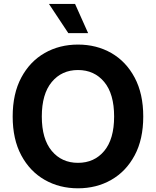

<svg xmlns="http://www.w3.org/2000/svg" viewBox="-20 -969 811 998"><path d="M385.3 9.8Q289.1 9.8 212.2 -34.2Q135.3 -78.1 90.6 -161.6Q45.9 -245.1 45.9 -363.3Q45.9 -481.9 90.6 -565.7Q135.3 -649.4 212.2 -693.4Q289.1 -737.3 385.3 -737.3Q481.9 -737.3 558.6 -693.4Q635.3 -649.4 679.9 -565.7Q724.6 -481.9 724.6 -363.3Q724.6 -244.6 679.9 -161.4Q635.3 -78.1 558.6 -34.2Q481.9 9.8 385.3 9.8ZM385.3 -122.6Q470.2 -122.6 521.7 -184.3Q573.2 -246.1 573.2 -363.3Q573.2 -481 521.7 -543Q470.2 -605 385.3 -605Q300.8 -605 249 -542.7Q197.3 -480.5 197.3 -363.3Q197.3 -246.6 249 -184.6Q300.8 -122.6 385.3 -122.6ZM335 -796.9 234.4 -948.7H370.1L438 -796.9Z"/></svg>

Font: Inter-Bold
Style: Bold
Weight: 700
Designer: Rasmus Andersson
Foundry: rsms
Version: Version 4.000;git-a52131595